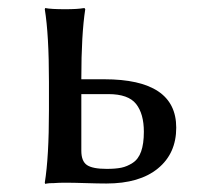

<svg xmlns="http://www.w3.org/2000/svg" viewBox="-20 -452 487 475"><path d="M181.2 -258.8V-255.9H237.8Q416 -255.9 416 -136.2Q416 -72.3 370.6 -35.2Q325.2 2 243.2 2Q223.1 2 192.1 1Q161.1 0 141.1 0Q125.5 0 113.3 1Q100.6 1 96.2 2L91.8 2.9L90.8 0Q101.1 -63.5 101.1 -179.2V-250Q101.1 -366.2 90.8 -429.2L91.8 -432.1Q106 -429.2 141.1 -429.2Q156.2 -429.2 168.2 -429.9Q180.2 -430.7 184.6 -431.6L189 -432.1L190.9 -429.2Q181.2 -365.7 181.2 -258.8ZM335.9 -126Q335.9 -170.4 316.7 -194.8Q297.4 -219.2 248 -219.2H181.2V-79.1Q181.2 -53.2 195.1 -43.7Q209 -34.2 244.1 -34.2Q265.6 -34.2 280 -37.1Q294.4 -40 308.3 -49.1Q322.3 -58.1 329.1 -77.1Q335.9 -96.2 335.9 -126Z"/></svg>

Font: Linux Biolinum
Style: Regular
Weight: 400
Designer: Philipp H. Poll
Foundry: Philipp H. Poll
Version: Version 0.6.4